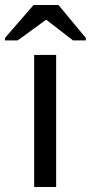

<svg xmlns="http://www.w3.org/2000/svg" viewBox="-42 -748 363 768"><path d="M301.3 -596.2V-586.4H250L143.1 -668.9H142.1L28.8 -586.4H-22V-596.2L92.3 -728H191.9ZM94.7 0V-528.3H182.6V0Z"/></svg>

Font: TypoPRO Liberation Sans
Style: Regular
Weight: 400
Designer: Steve Matteson
Foundry: Ascender Corporation
Version: Version 2.00.1